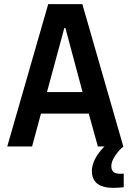

<svg xmlns="http://www.w3.org/2000/svg" viewBox="-20 -708 631 928"><path d="M578 131V197Q551 200 528 200Q424 200 424 118Q424 90 440.5 58.5Q457 27 485 0H453L409 -159H178L135 0H15L213 -688H378L576 0H577Q556 16 537 44Q518 72 518 95Q518 113 528 122.5Q538 132 562 132Q573 132 578 131ZM207 -263H379L296 -573H291Z"/></svg>

Font: Saira Semi Condensed Medium
Style: Regular
Weight: 500
Width: 4
Designer: Hector Gatti with collaboration of the Omnibus-Type team
Foundry: Omnibus-Type
Version: Version 1.001; ttfautohint (v1.8)